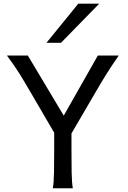

<svg xmlns="http://www.w3.org/2000/svg" viewBox="-20 -1011 685 1031"><path d="M129.4 -712.9 322.3 -390.1 505.4 -712.9H617.7Q596.2 -682.1 579.6 -657Q563 -631.8 549.1 -609.4Q535.2 -586.9 522.2 -565.4Q509.3 -543.9 495.6 -520L363.8 -294.4V-212.4Q363.8 -140.1 364.7 -84.7Q365.7 -29.3 371.1 0H263.7Q269 -29.3 270 -84.7Q271 -140.1 271 -212.4V-298.3L141.6 -520Q127.4 -543.9 114 -566.9Q100.6 -589.8 85.9 -613.3Q71.3 -636.7 54.4 -661.1Q37.6 -685.5 17.1 -712.9ZM512.7 -991.2 307.6 -781.2H229.5L400.4 -991.2Z"/></svg>

Font: Andika Eur
Style: Regular
Weight: 400
Designer: Victor Gaultney, Annie Olsen, Julie Remington, Don Collingsworth, Eric Hays, Becca Hirsbrunner
Foundry: SIL International
Version: Version 5.000